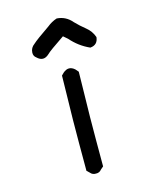

<svg xmlns="http://www.w3.org/2000/svg" viewBox="-115 -824 729 915"><g transform="rotate(-15 250.0 -366.5)"><path d="M206.1 -721.7Q227.5 -739.3 253.9 -748Q298.8 -745.1 328.1 -710Q350.6 -686.5 377 -665.5Q403.3 -644.5 414.1 -613.3Q410.2 -575.2 373 -572.3Q320.3 -595.7 281.2 -640.6L260.7 -658.2Q183.6 -606.4 171.9 -593.8Q141.6 -565.4 112.3 -593.8Q98.6 -603.5 99.6 -621.1Q100.6 -644.5 121.1 -659.2Q137.7 -674.8 206.1 -721.7ZM219.7 -490.2Q249 -515.6 277.3 -490.2Q284.2 -482.4 290 -475.6Q289.1 -422.9 288.1 -370.1Q285.2 -253.9 285.2 -137.7V-9.8Q278.3 -3.9 271.5 2Q260.7 15.6 244.1 14.6Q226.6 15.6 215.8 2Q210 -3.9 203.1 -9.8V-144.5Q203.1 -260.7 206.1 -377Q207 -427.7 208 -478.5Q213.9 -484.4 219.7 -490.2Z"/></g></svg>

Font: NaikaiFont
Style: Regular
Weight: 400
Version: Version 1.67